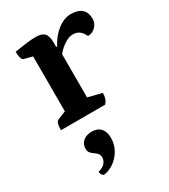

<svg xmlns="http://www.w3.org/2000/svg" viewBox="-186 -550 814 927"><g transform="rotate(-30 221.5 -86.0)"><path d="M41 0Q41 -44.4 57 -50.9L114 -73.9L103 -56.9V-388.3L114.5 -372.8L56.4 -387.9Q49.4 -389.9 45.2 -402.7Q41 -415.4 41 -437.3Q90.4 -445.1 116.1 -448Q141.9 -451 158.9 -451Q193.7 -451 208 -436.1Q222.2 -421.3 222.2 -383.5V-349.6L212.6 -359.7H227.6Q251.4 -406.3 288 -434.1Q324.6 -462 361 -462Q403.1 -462 422.9 -443.2Q442.7 -424.5 442.7 -391.4Q442.7 -365.6 425.1 -347.1Q407.6 -328.6 381.9 -328.6Q369.7 -353.3 355.2 -362.7Q340.6 -372.2 321.7 -372.2Q297.8 -372.2 269.9 -353Q242.1 -333.9 222 -304.7L229.5 -329.1V-55.7L214.6 -77.7L306.5 -55.1Q306.5 -37 302.6 -24.9Q298.6 -12.9 287.6 0ZM112.4 290.3Q106.1 286.4 102.2 281.1Q98.4 275.7 98.4 264.6Q124.3 258.2 136.2 244.2Q148.2 230.2 148.2 212.5Q148.2 198.7 140.6 190.3Q133.1 181.9 123.3 175.5Q113.5 169.2 106.2 160.5Q98.9 151.9 98.9 137.7Q98.9 112 117.1 96Q135.3 80 165.4 80Q197.5 80 214.7 99Q231.9 118 231.9 152.7Q231.9 191 213.1 221.8Q194.4 252.7 167 270.5Q139.6 288.3 112.4 290.3Z"/></g></svg>

Font: Pitagon Serif
Style: Regular
Weight: 400
Designer: Travis Tran
Foundry: Pitagon
Version: Version 1.000;gftools[0.9.26]